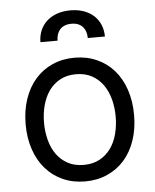

<svg xmlns="http://www.w3.org/2000/svg" viewBox="-55 -814 706 872"><g transform="rotate(-5 298.5 -378.0)"><path d="M298.3 11.4Q242.9 11.4 197.4 -8.9Q152 -29.1 119.5 -65.9Q87 -102.6 69.1 -154.7Q51.1 -206.7 51.1 -269.9Q51.1 -333.8 69.1 -386Q87 -438.2 119.5 -475.1Q152 -512.1 197.4 -532.3Q242.9 -552.6 298.3 -552.6Q353.7 -552.6 399.3 -532.3Q445 -512.1 477.5 -475.1Q509.9 -438.2 527.7 -386Q545.5 -333.8 545.5 -269.9Q545.5 -206.7 527.7 -154.7Q509.9 -102.6 477.5 -65.9Q445 -29.1 399.3 -8.9Q353.7 11.4 298.3 11.4ZM298.3 -63.9Q340.6 -63.9 371.3 -80.8Q402 -97.7 422.1 -125.9Q442.1 -154.1 451.9 -191.6Q461.6 -229 461.6 -269.9Q461.6 -311.1 451.9 -348.5Q442.1 -386 422.1 -414.6Q402 -443.2 371.3 -460.2Q340.6 -477.3 298.3 -477.3Q256.4 -477.3 225.5 -460.2Q194.6 -443.2 174.5 -414.6Q154.5 -386 144.7 -348.5Q134.9 -311.1 134.9 -269.9Q134.9 -229 144.7 -191.6Q154.5 -154.1 174.5 -125.9Q194.6 -97.7 225.5 -80.8Q256.4 -63.9 298.3 -63.9ZM150.6 -636.4Q150.6 -665.1 160.9 -689.5Q171.2 -713.8 190.3 -731.4Q209.5 -748.9 236.9 -758.7Q264.2 -768.5 298.3 -768.5Q332.4 -768.5 359.6 -758.7Q386.7 -748.9 405.5 -731.4Q424.4 -713.8 434.5 -689.5Q444.6 -665.1 444.6 -636.4H366.5Q366.5 -650.9 362.6 -663.7Q358.7 -676.5 350.5 -686.3Q342.3 -696 329.4 -701.7Q316.4 -707.4 298.3 -707.4Q279.1 -707.4 265.8 -701.5Q252.5 -695.7 244.3 -685.7Q236.2 -675.8 232.4 -663Q228.7 -650.2 228.7 -636.4Z"/></g></svg>

Font: Fast_Sans-Dotted
Style: Regular
Weight: 400
Version: Version 3.018